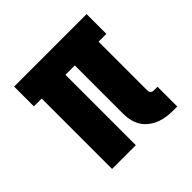

<svg xmlns="http://www.w3.org/2000/svg" viewBox="-142 -648 783 783"><g transform="rotate(-45 250.0 -256.0)"><path d="M454 8H434Q414 8 394.5 5.5Q375 3 357 -4Q339 -11 323 -23Q307 -35 296.5 -51.5Q286 -68 281.5 -87.5Q277 -107 277 -126V-406H223V0H86V-406H41V-520H459V-406H414V-126Q414 -122 415 -118Q416 -114 419 -111Q422 -108 426 -107Q430 -106 434 -106H454Z"/></g></svg>

Font: Iosevka Heavy
Style: Regular
Weight: 900
Monospace: yes
Designer: Belleve Invis
Foundry: Belleve Invis
Version: Version 32.5.0; ttfautohint (v1.8.4)